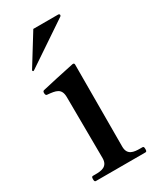

<svg xmlns="http://www.w3.org/2000/svg" viewBox="-182 -772 698 835"><g transform="rotate(-30 166.5 -354.5)"><path d="M48 -551C46 -550 46 -550 45 -550C43 -550 41 -553 41 -554C41 -555 41 -555 42 -557L136 -709H261C265 -709 268 -706 268 -703C268 -701 267 -699 265 -697ZM290 0C296 0 297 -5 297 -13C297 -21 296 -26 290 -26H279C248 -26 215 -29 215 -72L216 -484C216 -489 213 -492 207 -491C173 -484 53 -458 43 -455C38 -453 37 -450 37 -444C37 -438 38 -431 46 -431C87 -427 114 -424 114 -378L116 -72C116 -29 83 -26 53 -26H41C35 -26 34 -21 34 -13C34 -5 35 0 41 0Z"/></g></svg>

Font: Shippori Mincho OTF SemiBold
Style: Regular
Weight: 600
Designer: FONTDASU
Foundry: FONTDASU / Google Inc. / but / Adobe
Version: Version 3.300;hotconv 1.0.109;makeotfexe 2.5.65596